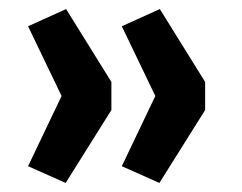

<svg xmlns="http://www.w3.org/2000/svg" viewBox="-20 -478 534 424"><path d="M125 -74 42 -111 116 -266 42 -420 126 -458 226 -297V-235ZM332 -74 249 -111 323 -266 249 -420 333 -458 433 -297V-235Z"/></svg>

Font: Nunito Sans 12pt ExtraLight
Style: Regular
Weight: 200
Designer: Vernon Adams
Foundry: Vernon Adams
Version: Version 3.101;gftools[0.9.27]